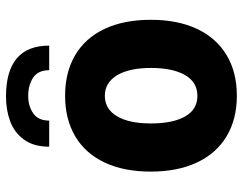

<svg xmlns="http://www.w3.org/2000/svg" viewBox="-105 -692 810 640"><g transform="rotate(-90 300.0 -372.0)"><path d="M468 -613H386Q386 -650 361.2 -666.5Q336.5 -683 300 -683Q266.5 -683 242.2 -666.2Q218 -649.5 218 -613H131Q131 -665 154.8 -697.2Q178.5 -729.5 216 -743.2Q253.5 -757 298 -757Q468 -757 468 -613ZM48 -274Q48 -364.5 78.5 -428.8Q109 -493 166 -526.5Q223 -560 301 -560Q379 -560 436 -526.5Q493 -493 523.5 -428.8Q554 -364.5 554 -274Q554 -185 523.8 -120.5Q493.5 -56 436.5 -21.8Q379.5 12.5 301 12.5Q222.5 12.5 165.5 -21.8Q108.5 -56 78.2 -120.8Q48 -185.5 48 -274ZM393.5 -274Q393.5 -346.5 369 -387Q344.5 -427.5 300.5 -427.5Q256.5 -427.5 232.5 -387Q208.5 -346.5 208.5 -274Q208.5 -201 231.8 -160Q255 -119 300.5 -119Q346 -119 369.8 -160.2Q393.5 -201.5 393.5 -274Z"/></g></svg>

Font: JuliaMono Black
Style: Regular
Weight: 900
Monospace: yes
Designer: cormullion
Foundry: corm
Version: Version 0.054; ttfautohint (v1.8.4)